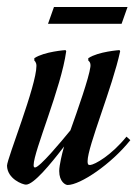

<svg xmlns="http://www.w3.org/2000/svg" viewBox="-75 -519 398 548"><path d="M106 -94C103 -84 94 -47 94 -31C94 0 112 9 118 9C154 9 242 -50 297 -119L286 -129C243 -76 196 -49 182 -48C176 -48 175 -51 175 -59C175 -101 246 -270 268 -373L266 -376C266 -376 206 -372 177 -353V-346C177 -346 185 -342 183 -328C179 -297 147 -206 126 -147C99 -114 38 -41 25 -41C22 -41 21 -43 21 -48C21 -87 100 -269 114 -373L112 -376C112 -376 52 -372 23 -353V-346C23 -346 29 -342 29 -331C29 -274 -55 -66 -55 -46C-54 -8 -10 8 -1 8C21 8 68 -49 108 -101C107 -97 106 -94 106 -94ZM62 -451H272L289 -499H79Z"/></svg>

Font: Romanesco
Style: Regular
Weight: 400
Designer: Astigmatic (AOETI)
Foundry: Astigmatic (AOETI)
Version: Version 1.000